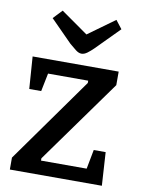

<svg xmlns="http://www.w3.org/2000/svg" viewBox="-82 -768 604 824"><g transform="rotate(10 220.5 -356.0)"><path d="M19 0V-52L284 -424V-434H109L93 -355H41L31 -495H406V-436L144 -71V-61H343L359 -145H411L420 0ZM235 -543Q223 -543 209.5 -553.5Q196 -564 181 -577L87 -672L124 -711L242 -628L358 -712L386 -676L288 -577Q273 -562 260 -552.5Q247 -543 235 -543Z"/></g></svg>

Font: Faustina Light Medium
Style: Regular
Weight: 500
Version: Version 1.200